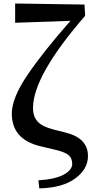

<svg xmlns="http://www.w3.org/2000/svg" viewBox="-20 -834 524 1071"><path d="M279.3 -111.3 348.6 -93.8Q470.7 -62.5 470.7 36.1Q470.7 109.4 399.4 161.6Q328.1 213.9 199.2 216.8L194.3 171.9Q288.1 166 335.4 140.1Q382.8 114.3 382.8 80.1Q382.8 49.8 364.3 32.7Q345.7 15.6 293.9 2.9L200.2 -19.5Q45.9 -58.6 45.9 -200.2Q45.9 -287.1 133.3 -416Q220.7 -544.9 373 -717.8L64.5 -707V-814.5L451.2 -808.6L455.1 -746.1Q164.1 -411.1 164.1 -231.4Q164.1 -183.6 190.4 -155.3Q216.8 -127 279.3 -111.3Z"/></svg>

Font: GenRyuMin TW TTF Bold
Style: Regular
Weight: 700
Version: Version 1.300